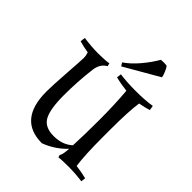

<svg xmlns="http://www.w3.org/2000/svg" viewBox="-205 -854 991 991"><g transform="rotate(45 291.0 -358.0)"><path d="M395 -727Q405 -728 416.5 -728Q428 -728 438 -726Q445 -718 453.5 -697.5Q462 -677 463 -667L274 -558L263 -576Q300 -601 335.5 -643Q371 -685 395 -727ZM465 -284V-237Q465 -100 475 -32Q521 -26 551 -18L548 7Q499 0 447.5 0Q396 0 377 3L373 -10Q382 -20 385 -67Q333 -13 265 12Q93 12 93 -193Q93 -238 100 -337Q107 -436 107 -453Q107 -470 101 -486V-487Q59 -494 34 -502L38 -529Q96 -521 143 -521Q190 -521 220 -526L224 -509Q188 -490 182 -440Q170 -344 170 -243Q170 -142 193.5 -99.5Q217 -57 281.5 -57Q346 -57 386 -94Q390 -174 390 -283Q390 -392 382 -488Q337 -493 299 -503L302 -528Q354 -521 418.5 -521Q483 -521 534 -529L538 -503Q510 -494 475 -488Q465 -421 465 -284Z"/></g></svg>

Font: Almendra SC
Style: Regular
Weight: 400
Designer: Ana Sanfelippo
Foundry: Ana Sanfelippo
Version: Version 1.002